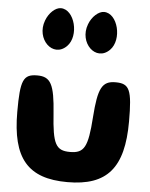

<svg xmlns="http://www.w3.org/2000/svg" viewBox="-57 -930 724 926"><g transform="rotate(5 305.0 -466.5)"><path d="M34 -367C34 -142 112 -50 304 -50C496 -50 575 -142 575 -367C575 -521 562 -550 494 -550C429 -550 410 -515 400 -373C390 -227 373 -196 304 -196C235 -196 219 -227 209 -373C199 -515 180 -550 115 -550C47 -550 34 -521 34 -367ZM337 -817C302 -725 390 -640 454 -704C507 -757 476 -883 409 -883C383 -883 351 -855 337 -817ZM129 -817C94 -725 182 -640 246 -704C299 -757 267 -883 200 -883C174 -883 143 -855 129 -817Z"/></g></svg>

Font: Hussar Skorodowane
Style: Bold
Weight: 700
Foundry: Cannot Into Space Fonts
Version: Version 0.892